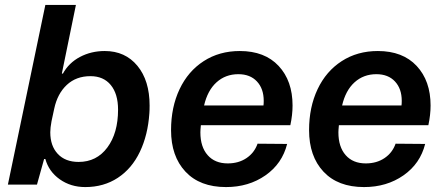

<svg xmlns="http://www.w3.org/2000/svg" viewBox="-20 -749 1800 779"><path d="M164 -104H159L130 0H12L164 -729H288L231 -451L235 -450Q259 -494 304.5 -518Q350 -542 405 -542Q488 -542 537.5 -482Q587 -422 587 -321Q587 -300 586 -289Q580 -201 547.5 -133Q515 -65 458 -27.5Q401 10 326 10Q267 10 222.5 -21.5Q178 -53 164 -104ZM459 -304Q459 -368 429.5 -404Q400 -440 347 -440Q289 -440 251 -404.5Q213 -369 200 -308L189 -257Q184 -230 184 -212Q184 -157 214.5 -124.5Q245 -92 299 -92Q372 -92 415.5 -150.5Q459 -209 459 -304Z M674 -221Q674 -314 708.5 -387Q743 -460 806.5 -501Q870 -542 953 -542Q1054 -542 1110.5 -481.5Q1167 -421 1167 -321Q1167 -283 1158 -241H795Q793 -221 793 -212Q793 -153 822.5 -119.5Q852 -86 904 -86Q948 -86 980 -107.5Q1012 -129 1025 -166L1145 -165Q1125 -85 1057 -37.5Q989 10 897 10Q791 10 732.5 -52.5Q674 -115 674 -221ZM1049 -321Q1050 -328 1050 -340Q1050 -389 1022.5 -418.5Q995 -448 947 -448Q895 -448 858.5 -415Q822 -382 808 -321Z M1234 -221Q1234 -314 1268.5 -387Q1303 -460 1366.5 -501Q1430 -542 1513 -542Q1614 -542 1670.5 -481.5Q1727 -421 1727 -321Q1727 -283 1718 -241H1355Q1353 -221 1353 -212Q1353 -153 1382.5 -119.5Q1412 -86 1464 -86Q1508 -86 1540 -107.5Q1572 -129 1585 -166L1705 -165Q1685 -85 1617 -37.5Q1549 10 1457 10Q1351 10 1292.5 -52.5Q1234 -115 1234 -221ZM1609 -321Q1610 -328 1610 -340Q1610 -389 1582.5 -418.5Q1555 -448 1507 -448Q1455 -448 1418.5 -415Q1382 -382 1368 -321Z"/></svg>

Font: Mona Sans SemiBold
Style: Italic
Weight: 600
Italic angle: -11.7°
Designer: Deni Anggara
Foundry: GitHub
Version: Version 2.000